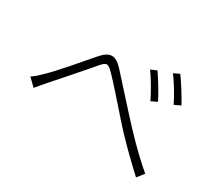

<svg xmlns="http://www.w3.org/2000/svg" viewBox="-123 -936 1246 1118"><g transform="rotate(30 500.0 -376.5)"><path d="M680 -653 640 -636C671 -594 712 -523 734 -477L774 -496C751 -544 703 -620 680 -653ZM805 -702 766 -684C798 -642 839 -573 862 -526L903 -546C878 -593 829 -670 805 -702ZM57 -252 106 -204C120 -221 141 -247 161 -269C208 -323 313 -441 365 -503C402 -547 412 -546 452 -505C499 -457 566 -379 638 -298C708 -217 812 -116 883 -51L919 -96C822 -178 722 -284 670 -342C603 -415 529 -498 480 -552C426 -611 386 -606 336 -548C277 -479 174 -358 123 -309C99 -285 79 -267 57 -252Z"/></g></svg>

Font: Noto Sans Japanese Light
Style: Regular
Weight: 300
Designer: Ryoko NISHIZUKA (kana & ideographs); Paul D. Hunt (Latin, Greek & Cyrillic); Wenlong ZHANG (bopomofo); Sandoll Communica
Foundry: Adobe Systems Incorporated
Version: Version 1.000;PS 1;hotconv 1.0.78;makeotf.lib2.5.61930